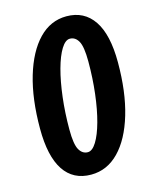

<svg xmlns="http://www.w3.org/2000/svg" viewBox="-109 -780 688 860"><g transform="rotate(-15 235.0 -350.0)"><path d="M207 7Q124 7 81 -58Q38 -123 38 -251Q38 -389 68.5 -491.5Q99 -594 153.5 -650.5Q208 -707 282 -707Q364 -707 408 -642Q452 -577 452 -448Q452 -311 421.5 -208.5Q391 -106 336 -49.5Q281 7 207 7ZM218 -94Q239 -94 258.5 -125.5Q278 -157 293 -211.5Q308 -266 316.5 -337Q325 -408 325 -486Q325 -555 310.5 -580.5Q296 -606 271 -606Q250 -606 230.5 -574.5Q211 -543 196 -488Q181 -433 172.5 -362Q164 -291 164 -213Q164 -145 178.5 -119.5Q193 -94 218 -94Z"/></g></svg>

Font: Asap Condensed Condensed SemiBold
Style: Italic
Weight: 600
Width: 3
Italic angle: -6°
Designer: Pablo Cosgaya
Foundry: Omnibus-Type
Version: Version 3.001; ttfautohint (v1.8.4.7-5d5b)